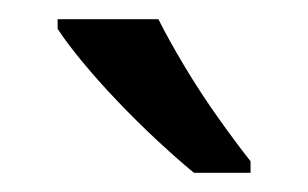

<svg xmlns="http://www.w3.org/2000/svg" viewBox="-20 -786 321 200"><path d="M145 -766Q156 -744 172.5 -716.5Q189 -689 207.5 -663Q226 -637 241 -618V-606H182Q165 -620 144 -639.5Q123 -659 102.5 -680.5Q82 -702 65.5 -722Q49 -742 40 -756V-766Z"/></svg>

Font: lbangla85
Style: Book
Weight: 400
Designer: Jelle Bosma - Monotype Design Team
Foundry: Monotype Imaging Inc.
Version: Version 2.003